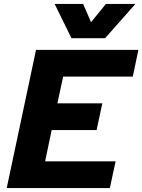

<svg xmlns="http://www.w3.org/2000/svg" viewBox="-20 -950 719 970"><path d="M14 0 162 -698H679L651 -563H299L270 -428H497L468 -293H241L208 -135H564L535 0ZM256 -930H400L440 -838L515 -930H664L511 -757H341Z"/></svg>

Font: Azeret Mono Thin
Style: Bold Italic
Weight: 700
Italic angle: -12°
Version: Version 1.002